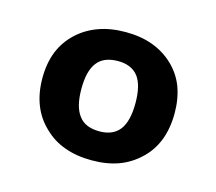

<svg xmlns="http://www.w3.org/2000/svg" viewBox="-59 -803 517 459"><g transform="rotate(15 200.0 -573.5)"><path d="M201.2 -731.9Q238.3 -731.9 267.6 -721.2Q296.9 -710.4 318.8 -689.9Q341.3 -668.9 352.5 -640.6Q363.8 -610.8 363.8 -574.7Q363.8 -537.6 352.5 -507.8Q340.8 -478 318.8 -457.5Q296.4 -436 267.6 -425.3Q238.3 -414.6 201.2 -414.6Q163.6 -414.6 134.3 -425.3Q105 -435.5 82.5 -457.5Q59.6 -479 48.3 -507.8Q36.6 -537.1 36.6 -574.7Q36.6 -611.3 48.3 -640.6Q59.6 -668.5 82.5 -689.9Q104.5 -710.4 134.3 -721.2Q163.6 -731.9 201.2 -731.9ZM201.2 -486.3Q234.4 -486.3 251 -507.8Q267.1 -529.3 267.1 -573.7Q267.1 -618.2 251 -639.2Q234.4 -660.2 201.2 -660.2Q166 -660.2 149.9 -639.2Q133.3 -618.2 133.3 -573.7Q133.3 -528.8 149.9 -507.8Q165.5 -486.3 201.2 -486.3Z"/></g></svg>

Font: Lato-SemiBold
Style: Bold
Weight: 500
Designer: Lukasz Dziedzic with Adam Twardoch and Botio Nikoltchev
Foundry: tyPoland Lukasz Dziedzic
Version: ""